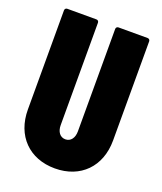

<svg xmlns="http://www.w3.org/2000/svg" viewBox="-132 -786 744 881"><g transform="rotate(20 240.0 -346.0)"><path d="M240 8C365 8 448 -76 448 -204V-688C448 -695 443 -700 436 -700H294C287 -700 282 -695 282 -688V-188C282 -156 266 -134 240 -134C214 -134 198 -156 198 -188V-688C198 -695 193 -700 186 -700H44C37 -700 32 -695 32 -688V-204C32 -76 115 8 240 8Z"/></g></svg>

Font: Barlow Condensed ExtraBold
Style: Regular
Weight: 800
Width: 3
Designer: Jeremy Tribby
Foundry: Tribby Type
Version: Version 1.422;hotconv 1.0.109;makeotfexe 2.5.65596